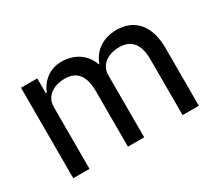

<svg xmlns="http://www.w3.org/2000/svg" viewBox="-101 -741 1079 952"><g transform="rotate(-30 438.5 -265.0)"><path d="M175 0V-355C175 -418 232 -449 291 -449C362 -449 395 -404 395 -317V0H488V-355C488 -418 543 -449 603 -449C675 -449 708 -404 708 -317V0H801V-331C801 -457 739 -530 635 -530C548 -530 496 -481 477 -425H475C448 -498 387 -530 318 -530C249 -530 202 -486 180 -433H175V-518H82V0Z"/></g></svg>

Font: IBM Plex Thai Looped Text
Style: Regular
Weight: 450
Designer: Mike Abbink, Paul van der Laan, Pieter van Rosmalen, Ben Mitchell, Mark Frömberg
Foundry: Bold Monday
Version: Version 1.0